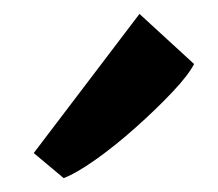

<svg xmlns="http://www.w3.org/2000/svg" viewBox="-20 -868 314 276"><path d="M71.5 -612 28.5 -648 180.5 -848 259 -776Q250.5 -759.5 227 -734.8Q203.5 -710 174.2 -684Q145 -658 117 -638.2Q89 -618.5 71.5 -612Z"/></svg>

Font: Merriweather Sans Italic
Style: Regular
Weight: 400
Italic angle: -7.5°
Designer: Eben Sorkin
Foundry: Eben Sorkin
Version: Version 1.008; ttfautohint (v1.7.19-72a1) -l 8 -r 50 -G 200 